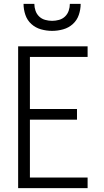

<svg xmlns="http://www.w3.org/2000/svg" viewBox="-20 -975 540 995"><path d="M74 0V-735H434V-680H135V-410H379V-355H135V-55H434V0ZM250 -815Q221 -815 192.5 -823Q164 -831 142.5 -850.5Q121 -870 111.5 -898Q102 -926 102 -955H158Q158 -937 164 -919.5Q170 -902 183 -889.5Q196 -877 214 -872Q232 -867 250 -867Q268 -867 286 -872Q304 -877 317 -889.5Q330 -902 336 -919.5Q342 -937 342 -955H398Q398 -926 388.5 -898Q379 -870 357.5 -850.5Q336 -831 307.5 -823Q279 -815 250 -815Z"/></svg>

Font: Iosevka Fixed SS04 Light
Style: Regular
Weight: 300
Monospace: yes
Designer: Belleve Invis
Foundry: Belleve Invis
Version: Version 32.5.0